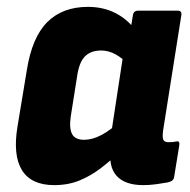

<svg xmlns="http://www.w3.org/2000/svg" viewBox="-20 -528 552 559"><path d="M138 11Q71 11 44 -32.5Q17 -76 31 -160L58 -323Q73 -419 117.5 -463.5Q162 -508 236 -508Q280 -508 315 -490.5Q350 -473 375 -440L357 -336Q338 -358 317 -369.5Q296 -381 275 -381Q245 -381 228 -364.5Q211 -348 205 -309L186 -189Q181 -154 190 -137.5Q199 -121 225 -121Q249 -121 275.5 -135Q302 -149 332 -177L331 -88Q304 -62 275 -39.5Q246 -17 212.5 -3Q179 11 138 11ZM397 11Q344 11 319.5 -16Q295 -43 303 -96L307 -120L304 -141L344 -403L360 -441L367 -484Q369 -497 383 -497H497Q510 -497 508 -484L455 -149Q452 -126 456 -120Q460 -114 471 -114Q478 -114 483 -114.5Q488 -115 493 -116Q504 -119 502 -105L487 -13Q486 -1 469 3Q452 6 433.5 8.5Q415 11 397 11Z"/></svg>

Font: Sofia Sans Semi Condensed Black
Style: Italic
Weight: 900
Italic angle: -9°
Version: Version 4.100